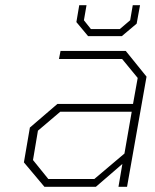

<svg xmlns="http://www.w3.org/2000/svg" viewBox="-20 -719 597 739"><path d="M319 -580 274 -634 285 -699H313L303 -641L330 -607H441L481 -641L491 -699H519L506 -628L449 -580ZM151 0 72 -94 95 -228 201 -319H492L510 -419L450 -492H207L213 -523H464L544 -424L469 0H436L451 -88L349 0ZM166 -30H343L459 -128L487 -289H212L126 -216L107 -103Z"/></svg>

Font: Tomorrow ExtraLight
Style: Italic
Weight: 275
Italic angle: -10°
Designer: Tony de Marco, Monica Rizzolli
Foundry: Just in Type
Version: Version 2.002